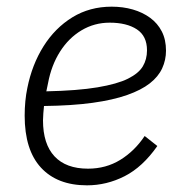

<svg xmlns="http://www.w3.org/2000/svg" viewBox="-20 -544 549 576"><path d="M241 12Q152 12 103 -41Q54 -94 54 -197Q54 -219 56 -240Q58 -261 62 -280Q76 -350 110.5 -405Q145 -460 197 -492Q249 -524 315 -524Q349 -524 378.5 -515.5Q408 -507 430.5 -490.5Q453 -474 465.5 -449.5Q478 -425 478 -392Q478 -364 466.5 -339Q455 -314 429.5 -294Q404 -274 361.5 -259Q319 -244 257.5 -235.5Q196 -227 112 -226Q111 -217 110 -204Q109 -191 109 -183Q109 -112 143.5 -75Q178 -38 244 -38Q298 -38 341 -64.5Q384 -91 414 -136L452 -106Q408 -43 354 -15.5Q300 12 241 12ZM309 -476Q263 -476 224.5 -453Q186 -430 160 -389Q134 -348 124 -294L119 -270Q213 -272 272.5 -282Q332 -292 364 -308Q396 -324 408.5 -345Q421 -366 421 -393Q421 -436 390.5 -456Q360 -476 309 -476Z"/></svg>

Font: IBM Plex Sans Light
Style: Italic
Weight: 300
Italic angle: -11.31°
Designer: Mike Abbink, Paul van der Laan, Pieter van Rosmalen
Foundry: Bold Monday
Version: Version 3.201